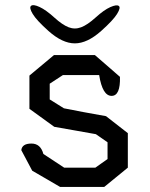

<svg xmlns="http://www.w3.org/2000/svg" viewBox="-20 -727 590 757"><path d="M104 -161Q140 -161 151 -120L233 -66H356L404 -100V-166L358 -198Q323 -204 282 -211.5Q241 -219 194 -227L96 -298V-429L193 -510H354L453 -424Q455 -349 420 -349Q384 -349 371 -431H228L176 -397V-335L232 -300Q268 -293 309.5 -285Q351 -277 398 -269L484 -202V-66L391 10H217L107 -54L64 -135Q67 -161 104 -161ZM379 -605Q324 -556 275 -556Q226 -556 171 -605Q124 -647 109 -672Q94 -697 102.5 -704Q111 -711 136 -699.5Q161 -688 194 -658Q226 -629 250.5 -619.5Q275 -610 300 -619.5Q325 -629 357 -658Q390 -688 415 -699Q440 -710 448.5 -703.5Q457 -697 441.5 -672Q426 -647 379 -605Z"/></svg>

Font: Syne Mono
Style: Regular
Weight: 400
Monospace: yes
Designer: Lucas Descroix
Foundry: Bonjour Monde
Version: Version 2.000; ttfautohint (v1.8.3)